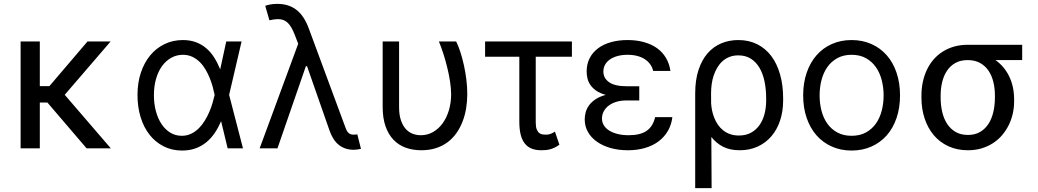

<svg xmlns="http://www.w3.org/2000/svg" viewBox="-20 -757 5296 980"><path d="M183.2 -317.5H232.2L426.8 -545.5H544.7L310.4 -273.1L545.5 0H421.9L221.9 -233.7H183.2V0H85.2V-545.5H183.2Z M907.7 11.4Q856.5 11 814.8 -10.3Q773.1 -31.6 743.4 -69.2Q713.8 -106.9 697.8 -158.7Q681.8 -210.6 681.8 -272.7Q681.8 -334.2 698.9 -385.7Q715.9 -437.1 746.6 -474.3Q777.3 -511.4 820 -532Q862.6 -552.6 913.4 -552.6Q950.6 -552.6 980.1 -541.5Q1009.6 -530.5 1032.7 -510.8Q1055.8 -491.1 1073.2 -463.6Q1090.6 -436.1 1103.7 -403.4H1104L1134.9 -545.5H1213.1L1149.5 -272.7L1220.2 0H1142L1108.7 -137.8H1108Q1094.1 -104.8 1075.3 -77.2Q1056.5 -49.7 1031.8 -29.8Q1007.1 -9.9 976.2 0.9Q945.3 11.7 907.7 11.4ZM1075.3 -274.1Q1071.7 -291.5 1065.9 -313.2Q1060 -334.9 1051 -357.4Q1041.9 -380 1029.5 -401.5Q1017 -422.9 1000.2 -439.8Q983.3 -456.7 961.8 -467Q940.3 -477.3 913.4 -477.3Q881 -477.3 853.9 -462Q826.7 -446.7 807 -419.6Q787.3 -392.4 776.5 -354.6Q765.6 -316.8 765.6 -271.3Q765.6 -226.9 775.9 -188.9Q786.2 -150.9 804.9 -123.2Q823.5 -95.5 849.6 -79.7Q875.7 -63.9 907.7 -63.9Q933.9 -63.9 955.6 -74.4Q977.3 -84.9 994.5 -101.9Q1011.7 -119 1025 -140.8Q1038.4 -162.6 1048.3 -185.7Q1058.2 -208.8 1064.8 -231.2Q1071.4 -253.6 1075.3 -271.3L1075.6 -272.7Z M1661.9 -90.9 1547.2 -419H1541.2L1396.3 0H1305.4L1502.1 -533.7L1484.4 -579.5Q1475.9 -601.2 1467.2 -616.3Q1458.5 -631.4 1448.2 -641Q1437.9 -650.6 1425.8 -655Q1413.7 -659.4 1398.4 -659.4Q1380.3 -659.4 1355.1 -653.4L1333.8 -727.3Q1340.2 -730.1 1356.9 -733.7Q1373.6 -737.2 1394.9 -737.2Q1453.8 -737.2 1492.9 -706.9Q1532 -676.5 1555.4 -613.6L1741.5 -110.8Q1744 -104 1747 -96.6Q1750 -89.1 1754.6 -83.3Q1759.2 -77.4 1766.3 -73.5Q1773.4 -69.6 1784.1 -69.6Q1788.4 -69.6 1794.6 -70.3Q1800.8 -71 1804 -71L1822.4 2.8Q1812.9 5 1803.6 6.2Q1794.4 7.5 1785.9 7.5Q1761.4 7.5 1741.8 0.5Q1722.3 -6.4 1707 -19.4Q1691.8 -32.3 1680.8 -50.4Q1669.7 -68.5 1661.9 -90.9Z M2017 -545.5V-210.2Q2017 -170.5 2026.5 -142.9Q2035.9 -115.4 2051.3 -98.5Q2066.8 -81.7 2086.6 -74.2Q2106.5 -66.8 2127.8 -66.8Q2161.9 -66.8 2190.3 -83.1Q2218.8 -99.4 2239.3 -127.7Q2259.9 -155.9 2271.3 -194.4Q2282.7 -233 2282.7 -277Q2282.3 -307.5 2277 -341.8Q2271.7 -376.1 2263.1 -411.2Q2254.6 -446.4 2243.6 -480.8Q2232.6 -515.3 2220.2 -545.5H2308.2Q2319.6 -523.1 2329.7 -491.7Q2339.8 -460.2 2347.8 -424.5Q2355.8 -388.8 2360.4 -350.9Q2365.1 -312.9 2365.1 -277Q2365.1 -239.7 2359.2 -204Q2353.3 -168.3 2340.9 -136.4Q2328.5 -104.4 2309.7 -77.6Q2290.8 -50.8 2264.7 -31.2Q2238.6 -11.7 2205.3 -0.9Q2171.9 9.9 2130.7 9.9Q2087 9.9 2050.8 -3.2Q2014.6 -16.3 1988.5 -43.5Q1962.4 -70.7 1947.8 -112.4Q1933.2 -154.1 1933.2 -211.6V-545.5Z M2899.1 -467.3H2714.5V-132.1Q2714.5 -108.7 2719.8 -96.1Q2725.1 -83.5 2733.1 -77.6Q2741.1 -71.7 2750.5 -70.7Q2759.9 -69.6 2768.5 -69.6Q2781.2 -69.6 2793.1 -74.8Q2805 -79.9 2812.5 -85.2L2835.2 -18.5Q2823.2 -9.6 2811.4 -3.9Q2799.7 1.8 2788.5 4.8Q2777.3 7.8 2766 8.9Q2754.6 9.9 2742.9 9.9Q2715.2 9.9 2694.2 1.8Q2673.3 -6.4 2659.1 -24Q2644.9 -41.5 2637.8 -69.2Q2630.7 -96.9 2630.7 -136.4V-467.3H2456V-545.5H2899.1Z M3177.6 -244.3Q3148.8 -244.3 3125.7 -237.2Q3102.6 -230.1 3086.3 -217.5Q3070 -204.9 3061.3 -188Q3052.6 -171.2 3052.6 -152Q3052.6 -132.8 3062.3 -117.2Q3072.1 -101.6 3089.8 -90.4Q3107.6 -79.2 3132.8 -73Q3158 -66.8 3188.9 -66.8Q3248.6 -66.8 3280.9 -89.5Q3313.2 -112.2 3323.9 -159.1H3411.9Q3407.3 -120.7 3389.4 -89.5Q3371.4 -58.2 3342.2 -36Q3312.9 -13.8 3273.1 -2Q3233.3 9.9 3184.7 9.9Q3137.1 9.9 3096.8 -1.4Q3056.5 -12.8 3027 -33.6Q2997.5 -54.3 2981 -83.3Q2964.5 -112.2 2964.5 -147.7Q2964.5 -164.4 2969.1 -182.7Q2973.7 -201 2985.6 -218Q2997.5 -235.1 3018.5 -249.5Q3039.4 -263.8 3071.7 -272.7Q3041.5 -281.2 3022.5 -294.7Q3003.6 -308.2 2992.9 -324.2Q2982.2 -340.2 2978.3 -357.8Q2974.4 -375.4 2974.4 -392Q2974.4 -430 2989.5 -459.7Q3004.6 -489.3 3032.1 -510.1Q3059.7 -530.9 3098.2 -541.7Q3136.7 -552.6 3183.2 -552.6Q3229.8 -552.6 3267.9 -541.7Q3306.1 -530.9 3334.2 -510.7Q3362.2 -490.4 3379.4 -461.1Q3396.7 -431.8 3402 -394.9H3313.9Q3309.7 -413.4 3298.8 -428.6Q3288 -443.9 3271.5 -454.7Q3255 -465.6 3232.8 -471.4Q3210.6 -477.3 3183.2 -477.3Q3155.2 -477.3 3132.3 -471.1Q3109.4 -464.8 3093.2 -453.7Q3077.1 -442.5 3068.4 -426.7Q3059.7 -410.9 3059.7 -392Q3059.7 -358 3089 -337.4Q3118.3 -316.8 3177.6 -316.8H3242.9V-244.3Z M3528.4 -279.8Q3528.4 -348.7 3545.3 -399.9Q3562.1 -451 3591.6 -484.9Q3621.1 -518.8 3661.4 -535.7Q3701.7 -552.6 3748.6 -552.6Q3802.6 -552.6 3845 -531.2Q3887.4 -509.9 3916.7 -471.1Q3946 -432.2 3961.6 -377.1Q3977.3 -322.1 3977.3 -254.3V-244.3Q3977.3 -188.9 3961.8 -142.2Q3946.4 -95.5 3917.6 -61.8Q3888.8 -28.1 3847.8 -9.1Q3806.8 9.9 3755.7 9.9Q3706.3 9.9 3671.2 -7.8Q3636 -25.6 3610.8 -57.9L3612.2 203.1H3528.4ZM3609.7 -228.7Q3610.8 -211.6 3614.5 -193Q3618.3 -174.4 3625.5 -156.1Q3632.8 -137.8 3643.8 -121.4Q3654.8 -105.1 3670.3 -92.5Q3685.7 -79.9 3705.8 -72.6Q3725.9 -65.3 3751.4 -65.3Q3787.3 -65.3 3813.4 -79.7Q3839.5 -94.1 3856.7 -118.6Q3873.9 -143.1 3882.3 -175.6Q3890.6 -208.1 3890.6 -244.3V-254.3Q3890.6 -301.1 3882.3 -341.4Q3873.9 -381.7 3856.4 -411.2Q3838.8 -440.7 3812.1 -457.6Q3785.5 -474.4 3748.6 -474.4Q3723.7 -474.4 3703.7 -466.6Q3683.6 -458.8 3668.1 -445Q3652.7 -431.1 3641.5 -412.5Q3630.3 -393.8 3623 -372.3Q3615.8 -350.9 3612.6 -327.6Q3609.4 -304.3 3609.4 -281.2Z M4326.7 11.4Q4271.3 11.4 4225.9 -8.9Q4180.4 -29.1 4147.9 -65.9Q4115.4 -102.6 4097.5 -154.7Q4079.5 -206.7 4079.5 -269.9Q4079.5 -333.8 4097.5 -386Q4115.4 -438.2 4147.9 -475.1Q4180.4 -512.1 4225.9 -532.3Q4271.3 -552.6 4326.7 -552.6Q4382.1 -552.6 4427.7 -532.3Q4473.4 -512.1 4505.9 -475.1Q4538.4 -438.2 4556.1 -386Q4573.9 -333.8 4573.9 -269.9Q4573.9 -206.7 4556.1 -154.7Q4538.4 -102.6 4505.9 -65.9Q4473.4 -29.1 4427.7 -8.9Q4382.1 11.4 4326.7 11.4ZM4326.7 -63.9Q4369 -63.9 4399.7 -80.8Q4430.4 -97.7 4450.5 -125.9Q4470.5 -154.1 4480.3 -191.6Q4490.1 -229 4490.1 -269.9Q4490.1 -311.1 4480.3 -348.5Q4470.5 -386 4450.5 -414.6Q4430.4 -443.2 4399.7 -460.2Q4369 -477.3 4326.7 -477.3Q4284.8 -477.3 4253.9 -460.2Q4223 -443.2 4202.9 -414.6Q4182.9 -386 4173.1 -348.5Q4163.4 -311.1 4163.4 -269.9Q4163.4 -229 4173.1 -191.6Q4182.9 -154.1 4202.9 -125.9Q4223 -97.7 4253.9 -80.8Q4284.8 -63.9 4326.7 -63.9Z M4683.2 -269.9Q4683.2 -306.5 4690.5 -339.8Q4697.8 -373.2 4711.6 -402Q4725.5 -430.8 4745.7 -454Q4766 -477.3 4792.3 -493.8Q4818.5 -510.3 4850.3 -519.4Q4882.1 -528.4 4919 -528.4H5197.4V-450.3H5061.1Q5106.5 -418 5131.4 -366.5Q5156.2 -315 5156.2 -248.6V-238.6Q5156.2 -206.7 5149.1 -175.8Q5142 -144.9 5128.2 -117.4Q5114.3 -89.8 5094.3 -66.4Q5074.2 -43 5047.9 -26.1Q5021.7 -9.2 4989.7 0.4Q4957.7 9.9 4920.5 9.9Q4864.7 9.9 4820.5 -10.7Q4776.3 -31.2 4745.9 -67.3Q4715.6 -103.3 4699.4 -152.5Q4683.2 -201.7 4683.2 -258.5ZM4781.2 -258.5Q4781.2 -220.2 4789.2 -185.7Q4797.2 -151.3 4814.1 -125.2Q4831 -99.1 4857.4 -83.6Q4883.9 -68.2 4920.5 -68.2Q4956.7 -68.2 4982.8 -83.6Q5008.9 -99.1 5025.6 -125.2Q5042.3 -151.3 5050.2 -185.7Q5058.2 -220.2 5058.2 -258.5V-269.9Q5058.2 -306.1 5050.2 -338.8Q5042.3 -371.4 5025.4 -396.3Q5008.5 -421.2 4982.2 -435.7Q4956 -450.3 4919 -450.3Q4882.8 -450.3 4856.7 -435.7Q4830.6 -421.2 4813.9 -396.3Q4797.2 -371.4 4789.2 -338.8Q4781.2 -306.1 4781.2 -269.9Z"/></svg>

Font: Interop
Style: Regular
Weight: 400
Designer: Rasmus Andersson, Google, Jang Haemin
Foundry: jhaemin
Version: Version 1.008